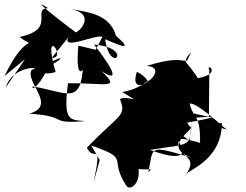

<svg xmlns="http://www.w3.org/2000/svg" viewBox="-73 -785 1095 853"><path d="M38 -522 -47 -397C-19 -496 126 -489 68 -475C35 -422 184 -315 57 -280C239 -268 137 -233 306 -247C237 -253 207 -244 229 -415C390 -418 469 -384 378 -469C480 -403 400 -517 345 -587C528 -572 416 -447 394 -611C433 -595 537 -544 442 -626C416 -723 314 -732 240 -745C369 -720 261 -625 260 -644C130 -741 72 -794 140 -749C65 -744 180 -655 14 -621C95 -557 48 -660 -53 -447ZM232 -621C195 -557 360 -636 382 -621L352 -564L275 -582C259 -403 311 -485 296 -500C289 -311 223 -377 72 -401C65 -366 151 -465 141 -517C58 -429 251 -550 180 -522C96 -488 94 -442 174 -465C111 -683 229 -525 157 -528ZM370 -74 332 -139C511 -76 407 -86 487 38C511 80 596 -14 496 -118C562 -14 556 -57 528 -163C599 -45 580 -226 816 -150C817 -312 775 -225 757 -398L857 -303C791 -419 862 -380 746 -517C694 -479 749 -543 667 -467C708 -384 723 -404 648 -399C585 -474 601 -400 470 -376C575 -313 484 -367 460 -344C490 -268 459 -280 313 -129C344 -60 383 -171 343 25ZM765 -286C747 -355 793 -334 934 -209L845 -238H913C911 -64 749 -27 748 -4C823 -99 704 -84 720 -157C730 -142 793 -46 593 -119C784 -150 767 -126 781 -254L769 -160C641 -259 662 -211 869 -263ZM586 -19C610 -135 581 -144 786 -82C636 -130 791 -210 774 -220C716 -273 848 -261 855 -267L857 -473C838 -513 928 -450 784 -435C717 -529 774 -537 780 -561C731 -461 798 -561 578 -492C701 -485 489 -323 535 -466C629 -420 599 -335 524 -276C555 -242 444 -180 520 -261C354 -166 450 -209 505 -93C393 -83 460 -26 598 -33Z"/></svg>

Font: Asimov Silicon
Style: Regular
Weight: 400
Designer: Google
Version: Version 2.000980; 2014